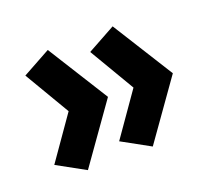

<svg xmlns="http://www.w3.org/2000/svg" viewBox="-76 -534 637 573"><g transform="rotate(-20 243.0 -248.0)"><path d="M451 -244 320 -59 231 -108 326 -244 241 -388 330 -437ZM245 -244 114 -59 25 -108 120 -244 35 -388 124 -437Z"/></g></svg>

Font: Jockey One
Style: Regular
Weight: 400
Designer: TypeTogether
Foundry: TypeTogether
Version: Version 1.002